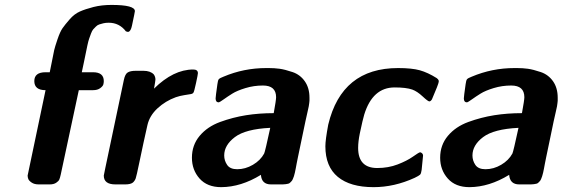

<svg xmlns="http://www.w3.org/2000/svg" viewBox="-20 -753 2297 784"><path d="M92.8 -36.1Q92.8 -37.1 166 -384.8Q120.1 -384.8 120.1 -421.9Q120.1 -458 166 -458H183.1Q185.1 -465.8 191.7 -500.5Q198.2 -535.2 201.2 -548.1Q204.1 -561 214.6 -592Q225.1 -623 235.1 -637.5Q245.1 -651.9 264.2 -673.8Q283.2 -695.8 305.7 -705.8Q328.1 -715.8 361.6 -724.4Q395 -732.9 435.1 -732.9Q530.8 -732.9 530.8 -707.5Q530.8 -704.1 519 -648.9Q514.2 -625 503.9 -623H501L494.1 -625Q467.3 -660.2 423.8 -660.2Q411.6 -660.2 402.3 -658Q393.1 -655.8 385.5 -653.3Q377.9 -650.9 371.6 -644.5Q365.2 -638.2 360.6 -633.1Q356 -627.9 351.6 -616Q347.2 -604 344 -595Q340.8 -585.9 336.9 -567.9Q333 -549.8 330.6 -537.4Q328.1 -524.9 323 -500.5Q317.9 -476.1 314 -458H359.9Q403.8 -458 403.8 -421.9Q403.8 -415 401.9 -408Q399.9 -400.9 388.9 -392.8Q377.9 -384.8 359.9 -384.8H301.8L228 -40Q225.1 -26.9 222.2 -20Q219.2 -13.2 209.2 -6.6Q199.2 0 183.1 0H138.2Q120.1 0 109.1 -7.6Q98.1 -15.1 95.5 -22.2Q92.8 -29.3 92.8 -36.1Z M403.8 -36.1Q403.8 -38.1 410.2 -67.9L485.8 -426.8Q490.7 -450.7 501.7 -457.3Q512.7 -463.9 534.2 -463.9H565.9Q593.8 -463.9 607.9 -449.2Q614.7 -439.5 614.7 -428.2Q614.7 -423.3 608.9 -391.1Q688 -469.2 769 -469.2Q788.1 -469.2 788.1 -454.1Q788.1 -449.2 780.5 -414.1Q772.9 -378.9 770 -375Q767.1 -370.1 758.5 -368.7Q750 -367.2 732.4 -364.5Q714.8 -361.8 697.8 -356Q655.8 -340.8 623.3 -310.8Q590.8 -280.8 582 -242.2Q565.9 -171.4 548.8 -88.9Q537.6 -34.7 534.2 -24.9Q530.8 -15.1 522.9 -7.8Q513.2 0 491.7 0H451.2Q403.8 0 403.8 -36.1Z M763.7 -108.9Q763.7 -160.6 795.2 -198.2Q826.7 -235.8 878.7 -254.9Q930.7 -273.9 984.6 -282.5Q1038.6 -291 1097.7 -291Q1107.4 -344.2 1107.4 -356Q1107.4 -403.8 1053.7 -403.8Q1016.6 -403.8 982.2 -393.3Q947.8 -382.8 928.7 -370.8Q909.7 -358.9 893.6 -347.4Q877.4 -335.9 873.5 -335Q860.4 -335 860.4 -351.1Q860.4 -357.9 867.7 -409.2Q869.6 -425.3 873.5 -429.7Q877.4 -434.1 892.6 -439.9Q975.6 -475.1 1067.4 -475.1H1077.6Q1100.6 -475.1 1122.1 -472.2Q1143.6 -469.2 1174.6 -458.7Q1205.6 -448.2 1224.6 -421.1Q1243.7 -394 1243.7 -354Q1243.7 -342.8 1243.7 -341.8Q1243.7 -340.8 1242.7 -332Q1241.7 -323.2 1240.7 -318.6Q1239.7 -314 1235.6 -295.4Q1231.4 -276.9 1227.1 -257.3Q1222.7 -237.8 1214.6 -197.5Q1206.5 -157.2 1196.3 -109.9Q1194.3 -100.1 1191.4 -85.4Q1188.5 -70.8 1187.5 -64.5Q1186.5 -58.1 1184.1 -48.1Q1181.6 -38.1 1180.2 -33.4Q1178.7 -28.8 1176 -22.5Q1173.3 -16.1 1170.9 -13.7Q1168.5 -11.2 1165 -7.6Q1161.6 -3.9 1157 -2.9Q1152.3 -2 1147 -1Q1141.6 0 1134.3 0H1086.4Q1048.3 0 1045.4 -39.1Q964.4 10.7 883.3 11.2Q826.2 11.2 794.9 -23.9Q763.7 -59.1 763.7 -108.9ZM895.5 -118.2Q895.5 -97.2 907.5 -79.6Q919.4 -62 948.7 -62Q981.9 -62 1012.7 -80.1Q1043.5 -98.1 1058.6 -126Q1062.5 -133.8 1083.5 -231Q982.4 -226.1 939 -193.1Q895.5 -160.2 895.5 -118.2Z M1308.6 -155.8Q1308.6 -181.6 1320.3 -244.1Q1375.5 -475.1 1605.5 -475.1Q1661.6 -475.1 1694.1 -466.1Q1726.6 -457 1763.2 -434.1L1768.6 -429.2L1771.5 -423.8V-418.9Q1770.5 -409.2 1743.7 -347.2Q1738.8 -339.4 1733.4 -338.9Q1727.5 -338.9 1705.6 -359.4Q1683.6 -379.9 1663.6 -387.2Q1638.7 -396 1591.3 -396Q1501.5 -396 1467.3 -285.2Q1461.4 -266.1 1449.2 -208Q1442.4 -174.8 1442.4 -148.9Q1442.4 -66.9 1520.5 -66.9Q1565.4 -66.9 1603.5 -81.5Q1641.6 -96.2 1665.5 -113Q1689.5 -129.9 1694.3 -130.9H1697.3Q1707 -127 1707.5 -118.2Q1707.5 -112.3 1701.7 -59.1Q1699.7 -43.9 1695.1 -39.6Q1690.4 -35.2 1673.3 -26.9Q1590.3 11.2 1505.4 11.2Q1410.2 11.2 1359.4 -30.8Q1308.6 -72.8 1308.6 -155.8Z M1777.3 -108.9Q1777.3 -160.6 1808.8 -198.2Q1840.3 -235.8 1892.3 -254.9Q1944.3 -273.9 1998.3 -282.5Q2052.2 -291 2111.3 -291Q2121.1 -344.2 2121.1 -356Q2121.1 -403.8 2067.4 -403.8Q2030.3 -403.8 1995.8 -393.3Q1961.4 -382.8 1942.4 -370.8Q1923.3 -358.9 1907.2 -347.4Q1891.1 -335.9 1887.2 -335Q1874 -335 1874 -351.1Q1874 -357.9 1881.3 -409.2Q1883.3 -425.3 1887.2 -429.7Q1891.1 -434.1 1906.2 -439.9Q1989.3 -475.1 2081.1 -475.1H2091.3Q2114.3 -475.1 2135.7 -472.2Q2157.2 -469.2 2188.2 -458.7Q2219.2 -448.2 2238.3 -421.1Q2257.3 -394 2257.3 -354Q2257.3 -342.8 2257.3 -341.8Q2257.3 -340.8 2256.3 -332Q2255.4 -323.2 2254.4 -318.6Q2253.4 -314 2249.3 -295.4Q2245.1 -276.9 2240.7 -257.3Q2236.3 -237.8 2228.3 -197.5Q2220.2 -157.2 2210 -109.9Q2208 -100.1 2205.1 -85.4Q2202.1 -70.8 2201.2 -64.5Q2200.2 -58.1 2197.8 -48.1Q2195.3 -38.1 2193.8 -33.4Q2192.4 -28.8 2189.7 -22.5Q2187 -16.1 2184.6 -13.7Q2182.1 -11.2 2178.7 -7.6Q2175.3 -3.9 2170.7 -2.9Q2166 -2 2160.6 -1Q2155.3 0 2147.9 0H2100.1Q2062 0 2059.1 -39.1Q1978 10.7 1897 11.2Q1839.8 11.2 1808.6 -23.9Q1777.3 -59.1 1777.3 -108.9ZM1909.2 -118.2Q1909.2 -97.2 1921.1 -79.6Q1933.1 -62 1962.4 -62Q1995.6 -62 2026.4 -80.1Q2057.1 -98.1 2072.3 -126Q2076.2 -133.8 2097.2 -231Q1996.1 -226.1 1952.6 -193.1Q1909.2 -160.2 1909.2 -118.2Z"/></svg>

Font: CMU Sans Serif
Style: BoldOblique
Weight: 700
Italic angle: -12°
Version: Version 0.7.0